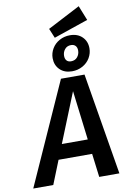

<svg xmlns="http://www.w3.org/2000/svg" viewBox="-161 -1216 853 1284"><g transform="rotate(-10 265.5 -574.0)"><path d="M385 -160H157L93 0H-43L267 -691H427L542 0H405ZM373 -260 332 -595 197 -260ZM490 -859Q490 -824 472 -793.5Q454 -763 421.5 -745Q389 -727 350 -727Q298 -727 267 -757.5Q236 -788 236 -836Q236 -870 254 -900.5Q272 -931 304.5 -949Q337 -967 376 -967Q428 -967 459 -936.5Q490 -906 490 -859ZM314 -838Q314 -817 324.5 -805.5Q335 -794 354 -794Q382 -794 397.5 -813Q413 -832 413 -857Q413 -878 402 -889.5Q391 -901 372 -901Q345 -901 329.5 -882Q314 -863 314 -838ZM508 -1048 274 -968 247 -1033 468 -1148Z"/></g></svg>

Font: FiraGO Medium
Style: Italic
Weight: 500
Italic angle: -8°
Designer: bBox Type GmbH
Foundry: bBox Type GmbH
Version: Version 1.001